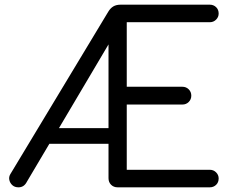

<svg xmlns="http://www.w3.org/2000/svg" viewBox="-20 -801 1000 821"><path d="M59 0Q43 0 33 -9Q23 -18 20 -31Q17 -44 24 -56L443 -751Q452 -766 464.5 -773.5Q477 -781 496 -781H877Q893 -781 904 -770.5Q915 -760 915 -743Q915 -728 904 -717Q893 -706 877 -706H522V-430H760Q776 -430 787 -419Q798 -408 798 -392Q798 -376 787 -365Q776 -354 760 -354H522V-75H877Q893 -75 904 -64Q915 -53 915 -38Q915 -21 904 -10.5Q893 0 877 0H483Q466 0 455 -11Q444 -22 444 -39V-186H191L95 -24Q83 0 59 0ZM232 -253H444V-652L467 -650Z"/></svg>

Font: Comfortaa
Style: Regular
Weight: 400
Designer: Johan Aakerlund
Foundry: Johan Aakerlund
Version: Version 3.104; ttfautohint (v1.8.1.43-b0c9)